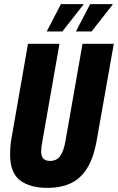

<svg xmlns="http://www.w3.org/2000/svg" viewBox="-20 -901 573 933"><path d="M211 12Q126 12 77.5 -24.5Q29 -61 29 -152Q29 -169 30.5 -188.5Q32 -208 36 -230L116 -688H269L186 -215Q183 -200 181.5 -187.5Q180 -175 180 -165Q180 -142 190.5 -130.5Q201 -119 223 -119Q256 -119 273 -143.5Q290 -168 298 -215L381 -688H533L451 -225Q436 -135 403 -83Q370 -31 322 -9.5Q274 12 211 12ZM349 -748 418 -881H527V-878L425 -748ZM207 -748 276 -881H385V-878L283 -748Z"/></svg>

Font: Archivo ExtraCondensed ExtraBold
Style: Italic
Weight: 800
Width: 2
Italic angle: -10°
Designer: Hector Gatti
Foundry: Omnibus-Type
Version: Version 2.001